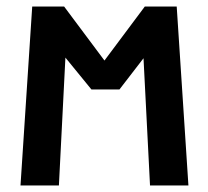

<svg xmlns="http://www.w3.org/2000/svg" viewBox="-20 -570 640 590"><path d="M181 -393 161 0H43L79 -550H177L301 -384L425 -550H523L559 0H441L421 -391L347 -295H261Z"/></svg>

Font: JuliaMono Black
Style: Regular
Weight: 900
Monospace: yes
Designer: cormullion
Foundry: corm
Version: Version 0.054; ttfautohint (v1.8.4)